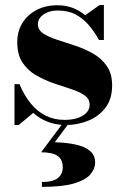

<svg xmlns="http://www.w3.org/2000/svg" viewBox="-20 -490 498 768"><path d="M38 10V-153.5H58Q77 -107.5 103.5 -75.5Q130 -43.5 163.5 -27Q197 -10.5 238.5 -10.5Q268 -10.5 290.5 -18Q313 -25.5 325.8 -39Q338.5 -52.5 338.5 -71.5Q338.5 -95 317.5 -109.2Q296.5 -123.5 263.5 -134Q230.5 -144.5 193.8 -157.2Q157 -170 123.8 -189.2Q90.5 -208.5 69.8 -240.2Q49 -272 49 -321.5Q49 -364.5 69.5 -397.8Q90 -431 126.2 -450Q162.5 -469 210 -469Q244 -469 271.8 -458Q299.5 -447 321 -429L378.5 -470H395.5V-330H376Q358.5 -361.5 336 -388.5Q313.5 -415.5 283 -431.8Q252.5 -448 210.5 -448Q188.5 -448 170.8 -441Q153 -434 142.2 -421.5Q131.5 -409 131.5 -393Q131.5 -370.5 153 -356.2Q174.5 -342 208.5 -331Q242.5 -320 280.2 -307.5Q318 -295 351.8 -276Q385.5 -257 407 -226.2Q428.5 -195.5 428.5 -148.5Q428.5 -93 401 -58Q373.5 -23 331 -6.5Q288.5 10 244.5 10Q204.5 10 171.8 -2.5Q139 -15 113 -38.5L55 10ZM147.5 257.5V238Q192 238 211.5 222.2Q231 206.5 231 179Q231 153.5 218.2 140.5Q205.5 127.5 185.8 123.2Q166 119 144.5 119L232 2H256.5L199 79Q250 80.5 286 89Q322 97.5 341.2 114.8Q360.5 132 360.5 160Q360.5 185 341.5 207.5Q322.5 230 276 243.8Q229.5 257.5 147.5 257.5Z"/></svg>

Font: Bodoni Moda 11pt ExtraBold
Style: Regular
Weight: 800
Designer: Owen Earl
Foundry: indestructible type
Version: Version 2.004